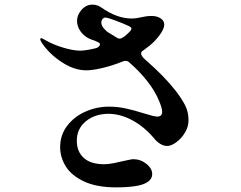

<svg xmlns="http://www.w3.org/2000/svg" viewBox="-20 -786 1040 830"><path d="M795 -266Q795 -238 779.5 -212.5Q764 -187 742 -171Q720 -155 703 -155Q687 -155 672 -164.5Q657 -174 646 -188Q604 -238 552 -266Q500 -294 449 -294Q391 -294 351.5 -262Q312 -230 312 -177Q312 -131 342 -103.5Q372 -76 431 -76Q447 -76 470.5 -80.5Q494 -85 514 -90Q550 -98 555 -98Q587 -98 612.5 -78Q638 -58 638 -33Q638 -13 618.5 0.5Q599 14 562 19Q528 24 483 24Q398 24 343.5 -1.5Q289 -27 264.5 -66.5Q240 -106 240 -150Q240 -203 271 -243Q302 -283 350.5 -304Q399 -325 451 -325Q488 -325 524.5 -317Q561 -309 602 -296Q646 -282 660 -282Q681 -282 681 -303Q681 -318 668 -349Q650 -393 616 -436Q582 -479 539 -516Q532 -523 522 -523Q516 -523 510 -520Q465 -502 422.5 -492Q380 -482 353 -482Q301 -482 247.5 -517Q194 -552 162 -599Q154 -611 154 -617Q154 -621 158 -621Q161 -621 167 -617.5Q173 -614 179 -611Q210 -593 253.5 -580Q297 -567 326 -567Q349 -567 392 -577Q401 -579 406.5 -584Q412 -589 412 -594Q412 -600 405 -603Q390 -611 375 -615Q346 -626 329.5 -648.5Q313 -671 313 -696Q313 -721 332.5 -743.5Q352 -766 380 -766Q401 -766 419 -753Q486 -706 549 -706Q568 -706 594 -712Q598 -713 609.5 -715Q621 -717 635 -717Q659 -717 674.5 -706.5Q690 -696 690 -680Q690 -652 645 -605Q629 -589 598 -567Q590 -562 590 -555Q590 -544 607 -529Q691 -456 739 -394Q766 -359 780.5 -330.5Q795 -302 795 -266ZM482 -625Q490 -619 498 -619Q503 -619 511 -624Q520 -629 528 -637Q530 -639 539 -647.5Q548 -656 548 -663Q548 -667 540 -672Q517 -683 481 -696.5Q445 -710 436 -710Q428 -710 423 -703.5Q418 -697 418 -689Q418 -676 428.5 -663.5Q439 -651 451 -644Q478 -628 482 -625Z"/></svg>

Font: Shippori Mincho B1
Style: Bold
Weight: 700
Designer: FONTDASU
Foundry: FONTDASU / Google Inc. / but / Adobe
Version: Version 3.110; ttfautohint (v1.8.3)